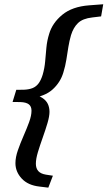

<svg xmlns="http://www.w3.org/2000/svg" viewBox="-20 -755 505 902"><path d="M39 -276 56.5 -333 93 -333.5Q117 -334.5 133.8 -341.5Q150.5 -348.5 161.8 -364Q173 -379.5 180.5 -404Q189.5 -435 192.2 -467Q195 -499 198 -531.5Q201 -564 211 -596Q226 -647 272.5 -685.5Q319 -724 399 -730L465 -735L455 -678L413.5 -673Q368.5 -668 346.5 -646.8Q324.5 -625.5 313.5 -589.5Q306 -563.5 301.2 -534.5Q296.5 -505.5 291.8 -475Q287 -444.5 277.5 -414Q263.5 -367.5 226.8 -334.5Q190 -301.5 122.5 -293L129 -313.5Q161 -307 179 -295Q197 -283 204.8 -266.5Q212.5 -250 212.5 -229.5Q212.5 -208.5 203 -176.5Q193.5 -144.5 180.8 -108.8Q168 -73 158.2 -40.8Q148.5 -8.5 148.5 14Q148.5 36 160 48.8Q171.5 61.5 196 65.5L228.5 70.5L207 126.5L165.5 121.5Q111.5 115.5 82 83.8Q52.5 52 52.5 11.5Q52.5 -16 64 -49Q75.5 -82 90.5 -116.2Q105.5 -150.5 116.8 -181.2Q128 -212 128 -235Q128 -255 115.5 -264.8Q103 -274.5 76 -275.5Z"/></svg>

Font: Newsreader 9pt Medium
Style: Italic
Weight: 500
Italic angle: -17°
Designer: Hugues Gentile
Foundry: Production Type
Version: Version 1.003